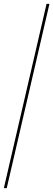

<svg xmlns="http://www.w3.org/2000/svg" viewBox="-46 -810 277 998"><path d="M211 -790 -11 168H-26L196 -790Z"/></svg>

Font: Prodigy Sans Thin
Style: Italic
Weight: 100
Italic angle: -13°
Designer: Wei Huang
Foundry: Wei Huang
Version: Version 1.003; ttfautohint (v1.8.3)